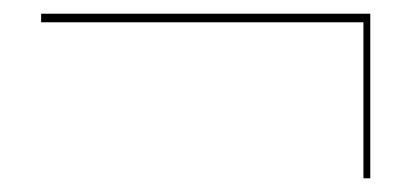

<svg xmlns="http://www.w3.org/2000/svg" viewBox="-20 -260 600 280"><path d="M40 -240V-227.5H510V0H520V-240Z"/></svg>

Font: ZnikomitNo24
Style: Regular
Weight: 500
Designer: gluk
Foundry: gluk
Version: Version 0.55